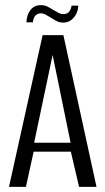

<svg xmlns="http://www.w3.org/2000/svg" viewBox="-20 -728 411 748"><path d="M15 0 146 -591H227L356 0H288L256 -137H111L81 0ZM113 -172H255L185 -514ZM227 -640Q213 -640 203.5 -644.5Q194 -649 180 -658Q171 -663 160.5 -669.5Q150 -676 138 -676Q126 -676 118 -667.5Q110 -659 108 -641H83Q84 -671 99 -689.5Q114 -708 139 -708Q153 -708 164.5 -702.5Q176 -697 188 -689Q199 -683 208 -678Q217 -673 227 -673Q240 -673 248 -681Q256 -689 259 -706H285Q284 -686 275.5 -671Q267 -656 254.5 -648Q242 -640 227 -640Z"/></svg>

Font: Alumni Sans Thin
Style: Regular
Weight: 400
Version: Version 1.018